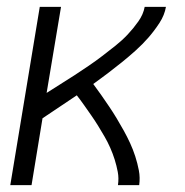

<svg xmlns="http://www.w3.org/2000/svg" viewBox="-20 -540 540 560"><path d="M10 0 96 -520H158L116 -269Q136 -282 157 -295Q178 -308 198 -321Q218 -334 238.5 -348Q259 -362 278 -376.5Q297 -391 316.5 -406.5Q336 -422 352.5 -439.5Q369 -457 383.5 -477.5Q398 -498 402 -520H464Q460 -496 445 -473Q430 -450 413 -430.5Q396 -411 376 -393Q356 -375 335.5 -358.5Q315 -342 294 -326Q273 -310 252 -295Q264 -279 275.5 -262.5Q287 -246 298.5 -229Q310 -212 320.5 -194.5Q331 -177 341 -159Q351 -141 359.5 -122.5Q368 -104 374.5 -84Q381 -64 385 -43Q389 -22 386 0H324Q327 -20 323.5 -38.5Q320 -57 314.5 -74.5Q309 -92 301.5 -109Q294 -126 285 -141.5Q276 -157 266.5 -172.5Q257 -188 246.5 -203Q236 -218 225.5 -233Q215 -248 204 -262Q179 -245 154 -228.5Q129 -212 104 -195L72 0Z"/></svg>

Font: Iosevka Curly Light
Style: Italic
Weight: 300
Italic angle: -9°
Monospace: yes
Designer: Belleve Invis
Foundry: Belleve Invis
Version: Version 22.1.2; ttfautohint (v1.8.4)